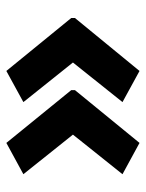

<svg xmlns="http://www.w3.org/2000/svg" viewBox="53 -560 464 611"><g transform="rotate(-90 285.5 -254.0)"><path d="M534.2 -248 365.7 -42.5 266.6 -96.7 392.6 -254.4 266.6 -412.1 365.7 -466.3 534.2 -259.8ZM304.7 -248 136.7 -42.5 37.1 -96.7 163.1 -254.4 37.1 -412.1 136.7 -466.3 304.7 -259.8Z"/></g></svg>

Font: Bpm'online Open Sans
Style: Bold
Weight: 700
Foundry: Ascender Corporation
Version: Version 1.10